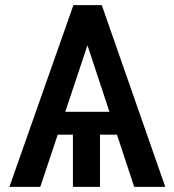

<svg xmlns="http://www.w3.org/2000/svg" viewBox="-20 -727 678 747"><path d="M435.1 -203.1H369.1V0H263.7V-203.1H204.6L136.7 0H16.6L265.6 -707H376L623 0H502ZM405.8 -292 320.3 -550.8 233.9 -292Z"/></svg>

Font: Pretendard Std Medium
Style: Regular
Weight: 500
Designer: Base glyphs from Inter by Rasmus Andersson; Hangeul glyphs from Noto Sans CJK(Source Han Sans) by Jang Soo-young and Kan
Foundry: Kil Hyung-jin
Version: Version 1.309